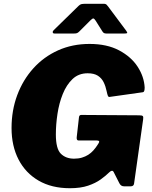

<svg xmlns="http://www.w3.org/2000/svg" viewBox="-20 -984 801 1014"><path d="M349 10Q253 10 184 -30Q115 -70 78 -141.5Q41 -213 41 -308Q41 -401 71 -481.5Q101 -562 156 -623Q211 -684 286.5 -718Q362 -752 453 -752Q545 -752 609 -718Q673 -684 707 -631.5Q741 -579 744 -522Q744 -498 735 -497L558 -472Q553 -471 550 -477.5Q547 -484 543 -503Q538 -528 527.5 -549.5Q517 -571 497 -584Q477 -597 443 -597Q395 -597 363 -566.5Q331 -536 311.5 -487.5Q292 -439 283.5 -382.5Q275 -326 275 -274Q275 -198 301.5 -172Q328 -146 371 -146Q394 -146 412.5 -151.5Q431 -157 446 -166.5Q461 -176 473.5 -190Q486 -204 496 -220L501 -228Q510 -242 491 -242H395Q384 -242 385 -258L397 -364Q398 -377 409 -377L715 -375Q730 -375 734 -371Q738 -367 736 -354L688 -14Q686 0 670 0H635Q618 0 610 -17L580 -76Q576 -83 570 -82Q564 -81 556 -73Q539 -56 512 -36.5Q485 -17 445.5 -3.5Q406 10 349 10ZM519 -821 485 -875Q478 -886 473 -886.5Q468 -887 457 -876L399 -818Q392 -811 386.5 -809Q381 -807 371 -807H268Q259 -807 258.5 -813.5Q258 -820 264 -825L395 -953Q403 -961 411 -962.5Q419 -964 433 -964H528Q539 -964 544 -958Q549 -952 553 -947L647 -821Q654 -811 651 -809Q648 -807 637 -807H541Q532 -807 527.5 -810.5Q523 -814 519 -821Z"/></svg>

Font: Libre Franklin Black
Style: Italic
Weight: 900
Italic angle: -8°
Designer: Pablo Impallari, Rodrigo Fuenzalida, Nhung Nguyen
Foundry: Impallari Type
Version: Version 3.000